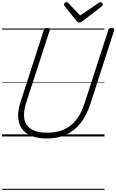

<svg xmlns="http://www.w3.org/2000/svg" viewBox="-20 -1277 1090 1797"><path d="M419 19Q332 19 273 -5.5Q214 -30 183.5 -75Q153 -120 150 -183Q147 -246 172 -321L390 -996Q393 -1006 400 -1010.5Q407 -1015 423 -1015Q437 -1015 443.5 -1010.5Q450 -1006 446 -995L225 -316Q197 -229 207.5 -166Q218 -103 271.5 -69Q325 -35 423 -35Q511 -35 578.5 -65Q646 -95 694 -156Q742 -217 771 -309L994 -996Q997 -1006 1003.5 -1010.5Q1010 -1015 1026 -1015Q1055 -1015 1049 -995L826 -305Q791 -197 734.5 -125Q678 -53 599.5 -17Q521 19 419 19ZM920 -1257Q928 -1257 935 -1250Q942 -1243 942 -1236Q942 -1230 940 -1226Q938 -1222 933 -1218L752 -1079Q742 -1073 735 -1069.5Q728 -1066 720 -1066Q713 -1066 708 -1070Q703 -1074 696 -1081L584 -1221Q581 -1226 579.5 -1230Q578 -1234 578 -1237Q578 -1246 587 -1251.5Q596 -1257 603 -1257Q610 -1257 613.5 -1254.5Q617 -1252 621 -1247L730 -1132L898 -1246Q906 -1252 910 -1254.5Q914 -1257 920 -1257ZM0 490H958V500H0ZM0 -20H958V0H0ZM0 -505H958V-500H0ZM0 -1010H958V-1000H0Z"/></svg>

Font: Playwrite RO Guides
Style: Regular
Weight: 400
Designer: Veronika Burian, José Scaglione
Foundry: TypeTogether
Version: Version 1.003